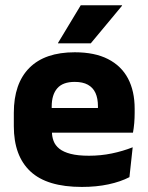

<svg xmlns="http://www.w3.org/2000/svg" viewBox="-20 -707 570 739"><path d="M295 12.5Q160.9 12.5 97.1 -47.2Q33.2 -107 33.2 -221.4V-272.5Q33.2 -385.7 93.1 -445.8Q152.9 -505.8 267.7 -505.8Q344.5 -505.8 395.6 -479.7Q446.8 -453.6 472.6 -405.1Q498.3 -356.5 498.3 -288.5V-272.1Q498.3 -253 496.7 -233.3Q495 -213.5 491.8 -196.4H354.1Q355.8 -225.6 356.4 -251.4Q357 -277.2 357 -297.9Q357 -328.3 347.5 -349.2Q337.9 -370 318.2 -380.9Q298.5 -391.8 267.7 -391.8Q221.7 -391.8 200.4 -367.1Q179 -342.4 179 -296.9V-252L179.9 -235.3V-200.5Q179.9 -181.3 186.2 -164.4Q192.5 -147.5 208.3 -134.7Q224.2 -121.9 251.9 -114.8Q279.7 -107.6 322.6 -107.6Q367.9 -107.6 410 -116.3Q452.1 -125 490.7 -140.1L478.2 -25.2Q444.2 -7.5 397.6 2.5Q351.1 12.5 295 12.5ZM114.2 -196.4V-291.2H461V-196.4ZM290.8 -686.8H449.7V-684.9L329.4 -540.2H203.3V-541.7Z"/></svg>

Font: Anek Bangla Medium
Style: Regular
Weight: 500
Designer: Sulekha Rajkumar (Bangla), Yesha Goshar (Latin)
Foundry: Ek Type
Version: Version 1.003